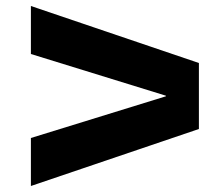

<svg xmlns="http://www.w3.org/2000/svg" viewBox="-20 -610 736 640"><path d="M533 -291 83 -430V-590L643 -400V-180L83 10V-150L533 -289Z"/></svg>

Font: Mplus 1p Black
Style: Regular
Weight: 900
Version: Version 1.061